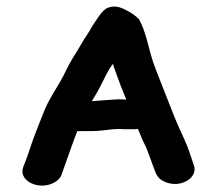

<svg xmlns="http://www.w3.org/2000/svg" viewBox="-20 -610 673 596"><path d="M139 -39C154 -45 165 -54 170 -65C178 -87 188 -116 197 -141L211 -180C214 -188 217 -195 220 -203H243C265 -203 278 -203 297 -205C316 -207 340 -211 362 -209H396C400 -209 404 -209 408 -210C414 -197 420 -180 425 -170C440 -142 448 -112 460 -82C466 -64 474 -53 493 -45C543 -24 598 -61 581 -99C572 -126 564 -152 552 -178C537 -210 526 -235 512 -271C493 -321 473 -368 455 -418C440 -464 433 -513 411 -551L402 -559C396 -564 388 -570 378 -575C362 -584 340 -596 315 -586C295 -578 279 -546 267 -530C262 -521 256 -510 249 -500C238 -485 227 -463 216 -446C201 -423 190 -402 177 -375C163 -348 147 -325 132 -297C117 -269 106 -236 94 -207C79 -171 68 -129 53 -94C35 -53 91 -21 139 -39ZM265 -296C274 -311 283 -325 291 -341C305 -367 313 -390 331 -412C332 -406 334 -400 336 -395C347 -363 359 -332 372 -301H367C356 -302 345 -302 334 -301C310 -299 287 -298 265 -296Z"/></svg>

Font: Blanket
Style: Sik
Weight: 700
Foundry: Cannot Into Space Fonts
Version: Version 0.9